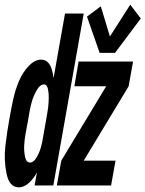

<svg xmlns="http://www.w3.org/2000/svg" viewBox="-50 -793 622 821"><path d="M30 8Q-10 8 -22 -50.5Q-34 -109 -27 -169Q-20 -229 -9 -289Q-2 -329 6.5 -368.5Q15 -408 31 -446Q47 -484 73 -511Q99 -538 126 -538Q161 -538 173 -490Q177 -475 179 -459L228 -735H308L178 0H98L108 -56Q95 -31 76 -13Q54 8 30 8ZM193 0 212 -106 404 -424H268L286 -530H519L500 -424L308 -106H444L425 0ZM79 -98Q93 -98 105.5 -118.5Q118 -139 124 -160Q130 -180 133 -200L151 -302Q154 -318 156 -334Q158 -354 158.5 -373.5Q159 -393 155 -412.5Q151 -432 138 -432Q122 -432 109 -410.5Q96 -389 88.5 -366Q81 -343 77 -319.5Q73 -296 69 -273Q64 -248 59.5 -222.5Q55 -197 53.5 -172.5Q52 -148 57 -123Q62 -98 79 -98ZM376 -567 322 -722 381 -766 420 -637 507 -773 552 -714 442 -567Z"/></svg>

Font: Iosevka SS08
Style: Bold Italic
Weight: 700
Italic angle: -10°
Monospace: yes
Designer: Belleve Invis
Foundry: Belleve Invis
Version: 2.1.0; ttfautohint (v1.8.2)